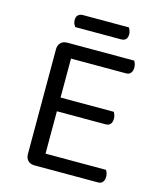

<svg xmlns="http://www.w3.org/2000/svg" viewBox="-113 -837 768 919"><g transform="rotate(15 271.0 -377.5)"><path d="M145 0Q125 0 113 -12Q101 -24 101 -44V-564Q101 -584 113 -596Q125 -608 145 -608H477Q480 -603 483 -594.5Q486 -586 486 -576Q486 -559 478 -549Q470 -539 455 -539H182V-346H446Q449 -341 452 -332.5Q455 -324 455 -314Q455 -297 447 -287.5Q439 -278 424 -278H182V-68H482Q485 -63 488 -55Q491 -47 491 -36Q491 -19 483 -9.5Q475 0 460 0ZM162 -690Q158 -696 154.5 -704Q151 -712 151 -722Q151 -739 160 -747Q169 -755 183 -755H411Q415 -749 418 -740.5Q421 -732 421 -723Q421 -690 389 -690Z"/></g></svg>

Font: Baloo Thambi 2
Style: Regular
Weight: 400
Designer: Aadarsh Rajan and Ek Type
Foundry: Ek Type
Version: Version 1.640;hotconv 1.0.111;makeotfexe 2.5.65597; ttfautoh